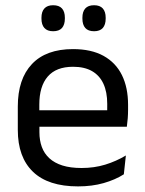

<svg xmlns="http://www.w3.org/2000/svg" viewBox="-20 -684 539 716"><path d="M271.1 11.1Q159.6 11.1 103 -43.4Q46.4 -97.8 46.4 -199.7V-286.6Q46.4 -389.4 99.1 -445.1Q151.7 -500.9 252.5 -500.9Q320.4 -500.9 366.1 -475.7Q411.7 -450.4 434.7 -403.9Q457.6 -357.4 457.6 -293V-274.8Q457.6 -259.1 456.4 -243Q455.2 -226.9 453 -211.4H378.7Q379.5 -235.6 379.7 -257.1Q379.9 -278.6 379.9 -296.4Q379.9 -341 365.6 -371.8Q351.4 -402.6 323.2 -418.8Q294.9 -435 252.5 -435Q189.4 -435 158 -398.5Q126.6 -362.1 126.6 -294.1V-247.4L127 -237.5V-190.8Q127 -160.4 136 -135.9Q145 -111.3 164.1 -93.8Q183.3 -76.2 213 -66.8Q242.8 -57.5 284.2 -57.5Q331.3 -57.5 372.3 -70Q413.3 -82.6 449.4 -104.2L441.8 -34Q409.6 -13.5 366.4 -1.2Q323.3 11.1 271.1 11.1ZM89.1 -211.4V-272.7H435.9V-211.4ZM178 -567.5Q156.4 -567.5 145.5 -579.7Q134.6 -591.9 134.6 -614.6V-618Q134.6 -640.4 145.5 -652.4Q156.4 -664.5 178 -664.5Q200.4 -664.5 211.2 -652.4Q221.9 -640.4 221.9 -618V-614.6Q221.9 -591.9 211.2 -579.7Q200.4 -567.5 178 -567.5ZM330.8 -567.5Q308.8 -567.5 298 -579.7Q287.3 -591.9 287.3 -614.6V-618Q287.3 -640.4 298 -652.4Q308.8 -664.5 330.8 -664.5Q352.6 -664.5 363.4 -652.4Q374.1 -640.4 374.1 -618V-614.6Q374.1 -591.9 363.4 -579.7Q352.6 -567.5 330.8 -567.5Z"/></svg>

Font: Anek Gujarati Medium
Style: Regular
Weight: 500
Designer: Mrunmayee Ghaisas (Gujarati), Yesha Goshar (Latin)
Foundry: Ek Type
Version: Version 1.003